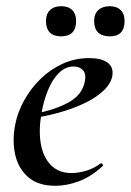

<svg xmlns="http://www.w3.org/2000/svg" viewBox="-20 -586 421 618"><path d="M158 12Q102 12 70 -16.5Q38 -45 28.5 -90Q19 -135 29 -185Q36 -223 57 -261.5Q78 -300 109.5 -331Q141 -362 181 -380.5Q221 -399 267 -399Q306 -399 325.5 -385Q345 -371 342 -345Q339 -320 315.5 -296.5Q292 -273 253.5 -254.5Q215 -236 168 -223Q121 -210 71 -204L73 -217Q146 -228 195.5 -253.5Q245 -279 253 -324Q258 -348 247 -360Q236 -372 217 -372Q191 -372 170 -351.5Q149 -331 134.5 -296Q120 -261 113 -218Q104 -165 111.5 -122.5Q119 -80 144 -54.5Q169 -29 210 -29Q231 -29 256 -36Q281 -43 304 -60Q306 -62 309.5 -58Q313 -54 311 -52Q273 -17 234 -2.5Q195 12 158 12ZM334 -469Q283 -469 283 -519Q283 -541 296.5 -553.5Q310 -566 333 -566Q356 -566 368.5 -553.5Q381 -541 381 -519Q381 -469 334 -469ZM177 -469Q128 -469 128 -519Q128 -541 141 -553.5Q154 -566 177 -566Q200 -566 212.5 -553.5Q225 -541 225 -519Q225 -469 177 -469Z"/></svg>

Font: Cormorant SemiBold
Style: Italic
Weight: 600
Italic angle: -10°
Designer: Christian Thalmann (Catharsis Fonts)
Foundry: Catharsis Fonts
Version: Version 4.000